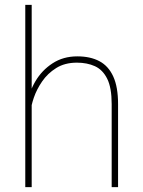

<svg xmlns="http://www.w3.org/2000/svg" viewBox="-20 -770 587 790"><path d="M110.4 0H84V-750H110.4ZM91.8 -337.4Q98.6 -389.6 125.5 -435.3Q152.3 -481 196.3 -509.5Q240.2 -538.1 297.9 -538.1Q351.6 -538.1 388.9 -518.3Q426.3 -498.5 446 -455.3Q465.8 -412.1 465.8 -341.8V0H439.5V-341.8Q439.5 -409.2 421.1 -446Q402.8 -482.9 370.6 -497.6Q338.4 -512.2 296.4 -512.2Q246.6 -512.2 211.2 -490Q175.8 -467.8 153.1 -434.6Q130.4 -401.4 118.9 -367.2Q107.4 -333 106 -309.6Z"/></svg>

Font: Heebo Thin
Style: Regular
Weight: 250
Designer: Oded Ezer
Foundry: Ezer Type House
Version: Version 3.100